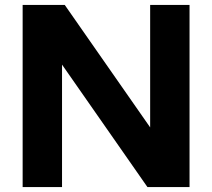

<svg xmlns="http://www.w3.org/2000/svg" viewBox="-20 -760 862 780"><path d="M72 0V-740H243L590 -242.5V-740H750V0H579L232 -497.5V0Z"/></svg>

Font: Encode Sans SemiExpanded SemiExpanded
Style: Bold
Weight: 700
Width: 6
Designer: Multiple Designers
Foundry: Impallari Type
Version: Version 3.000; ttfautohint (v1.8.3) -l 8 -r 50 -G 200 -x 14 